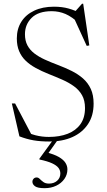

<svg xmlns="http://www.w3.org/2000/svg" viewBox="-20 -730 558 1004"><path d="M407.5 -657.5 370.5 -667 409 -710.5H415L447 -492.5L433.5 -490L361.5 -647.5L396 -605.5Q357 -642 322.8 -656.8Q288.5 -671.5 250.5 -671.5Q181 -671.5 145.8 -637Q110.5 -602.5 110.5 -551Q110.5 -517.5 123.2 -493.2Q136 -469 159.2 -451Q182.5 -433 214.2 -418.5Q246 -404 283.5 -390Q321.5 -375.5 354.8 -359Q388 -342.5 414 -319.8Q440 -297 454.8 -265Q469.5 -233 469.5 -188Q469.5 -125 440 -80.8Q410.5 -36.5 358.5 -13.2Q306.5 10 238 10Q192 10 155.5 3.8Q119 -2.5 81.5 -17L42 -189H59L152.5 -11L96 -52Q131 -31.5 165 -22.8Q199 -14 235.5 -14Q291.5 -14 334 -30.5Q376.5 -47 400.5 -80.5Q424.5 -114 424.5 -165Q424.5 -204.5 409.2 -231.8Q394 -259 367.2 -278.5Q340.5 -298 306.5 -313Q272.5 -328 234.5 -343Q197 -358 166.5 -374.8Q136 -391.5 114 -412.8Q92 -434 80 -462.5Q68 -491 68 -529Q68 -579 91.5 -616.2Q115 -653.5 158.8 -674.2Q202.5 -695 262 -695Q304.5 -695 338.5 -685.5Q372.5 -676 407.5 -657.5ZM213.5 254Q177 254 163.2 244Q149.5 234 149.5 220.5Q149.5 211.5 155.5 204.8Q161.5 198 172 198Q180.5 198 188.2 206Q196 214 207 222Q218 230 236 230Q262.5 230 279 215Q295.5 200 295.5 177Q295.5 161 285.8 148Q276 135 252.5 124Q229 113 186 104V100L264 -7.5H288.5L220 89L218.5 65.5Q263 76.5 287.8 91Q312.5 105.5 322.5 121.8Q332.5 138 332.5 155.5Q332.5 183.5 316.5 206Q300.5 228.5 273.8 241.2Q247 254 213.5 254Z"/></svg>

Font: Newsreader 36pt Light
Style: Regular
Weight: 300
Designer: Hugues Gentile
Foundry: Production Type
Version: Version 1.003